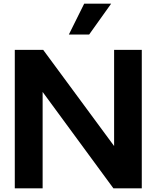

<svg xmlns="http://www.w3.org/2000/svg" viewBox="-20 -1020 848 1040"><path d="M462.9 -833H353L436 -1000H582ZM748 -750V0H594.2L210.9 -522V0H60.1V-750H213.9L598.1 -229V-750Z"/></svg>

Font: Oakes Grotesk
Style: Bold
Weight: 700
Designer: Samuel Oakes
Foundry: Samuel Oakes
Version: Version 1.0 | wf-rip DC20170320